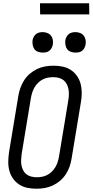

<svg xmlns="http://www.w3.org/2000/svg" viewBox="-20 -1144 565 1172"><path d="M203 8Q174 8 147 2.5Q120 -3 97.5 -17.5Q75 -32 59.5 -54Q44 -76 37 -102.5Q30 -129 30.5 -157.5Q31 -186 35 -214L92 -559Q96 -584 105 -608.5Q114 -633 128 -655Q142 -677 163 -694.5Q184 -712 207 -723Q230 -734 255.5 -738.5Q281 -743 306 -743Q335 -743 362 -737.5Q389 -732 411.5 -717.5Q434 -703 449.5 -681Q465 -659 472 -632.5Q479 -606 479 -577.5Q479 -549 474 -521L417 -176Q413 -151 404.5 -126.5Q396 -102 381.5 -80Q367 -58 346.5 -40.5Q326 -23 302.5 -12Q279 -1 253.5 3.5Q228 8 203 8ZM204 -62Q220 -62 236.5 -65Q253 -68 268.5 -76Q284 -84 296.5 -96.5Q309 -109 318 -124Q327 -139 332 -155Q337 -171 340 -187L397 -532Q400 -549 400.5 -566.5Q401 -584 398 -600Q395 -616 387.5 -630.5Q380 -645 368 -654.5Q356 -664 339.5 -668.5Q323 -673 305 -673Q289 -673 272.5 -670Q256 -667 240.5 -659Q225 -651 212.5 -638.5Q200 -626 191 -611Q182 -596 177 -580Q172 -564 169 -548L112 -203Q110 -186 109 -168.5Q108 -151 111 -135Q114 -119 121.5 -104.5Q129 -90 141 -80.5Q153 -71 169.5 -66.5Q186 -62 204 -62ZM440 -823Q426 -823 412 -828Q398 -833 390 -844Q382 -855 379.5 -870Q377 -885 379 -900Q381 -910 386.5 -920Q392 -930 400.5 -936.5Q409 -943 419.5 -945.5Q430 -948 441 -948Q455 -948 469 -942.5Q483 -937 491.5 -926Q500 -915 502.5 -900Q505 -885 502 -870Q500 -860 494.5 -850Q489 -840 480.5 -833.5Q472 -827 461.5 -825Q451 -823 440 -823ZM240 -823Q226 -823 212 -828Q198 -833 190 -844Q182 -855 179.5 -870Q177 -885 179 -900Q181 -910 186.5 -920Q192 -930 200.5 -936.5Q209 -943 219.5 -945.5Q230 -948 241 -948Q255 -948 269 -942.5Q283 -937 291.5 -926Q300 -915 302.5 -900Q305 -885 302 -870Q300 -860 294.5 -850Q289 -840 280.5 -833.5Q272 -827 261.5 -825Q251 -823 240 -823ZM525 -1056H225L224 -1124H524Z"/></svg>

Font: Iosevka Term Oblique
Style: Regular
Weight: 400
Italic angle: -9°
Monospace: yes
Designer: Belleve Invis
Foundry: Belleve Invis
Version: Version 31.4.0